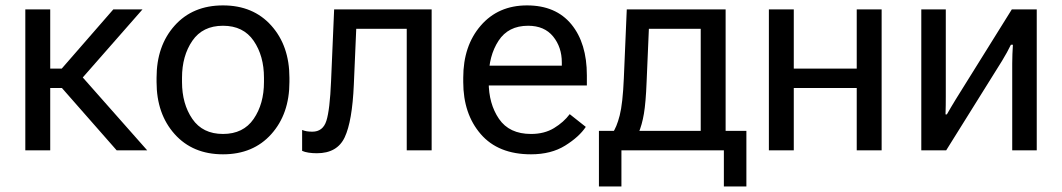

<svg xmlns="http://www.w3.org/2000/svg" viewBox="-20 -548 3872 700"><path d="M405.3 0H516.6L256.3 -294.4L200.7 -232.9ZM117.7 -297.9V-227.1H248L499.5 -513.7H393.1L205.1 -297.9ZM163.1 -513.7H72.3V0H163.1Z M550.8 -249Q550.8 -132.8 616.7 -59.1Q682.6 14.6 793 14.6Q903.3 14.6 969.2 -59.1Q1035.2 -132.8 1035.2 -249V-264.6Q1035.2 -380.9 969.2 -454.6Q903.3 -528.3 793 -528.3Q682.6 -528.3 616.7 -454.6Q550.8 -380.9 550.8 -264.6ZM643.6 -264.6Q643.6 -344.2 681.2 -399.2Q718.8 -454.1 793 -454.1Q867.2 -454.1 904.8 -399.2Q942.4 -344.2 942.4 -264.6V-249Q942.4 -169.4 904.8 -114.5Q867.2 -59.6 793 -59.6Q718.8 -59.6 681.2 -114.5Q643.6 -169.4 643.6 -249Z M1278.8 -442.9H1462.9V0H1553.7V-513.7H1198.2L1187 -252Q1182.6 -147 1169.9 -107.4Q1157.2 -67.9 1118.7 -67.9Q1107.9 -67.9 1098.9 -69.3Q1089.8 -70.8 1081.5 -74.2V2Q1090.8 6.3 1104.7 8.5Q1118.7 10.7 1135.3 10.7Q1209.5 10.7 1236.8 -47.6Q1264.2 -106 1270 -239.3Z M1668.9 -249Q1668.9 -132.8 1732.7 -59.1Q1796.4 14.6 1916 14.6Q1989.3 14.6 2040.3 -17.1Q2091.3 -48.8 2115.7 -85.4L2057.1 -131.8Q2035.2 -102.5 2000 -81.1Q1964.8 -59.6 1916 -59.6Q1836.9 -59.6 1799.3 -114.5Q1761.7 -169.4 1761.7 -249V-264.6Q1761.7 -344.2 1797.4 -399.2Q1833 -454.1 1905.3 -454.1Q1964.8 -454.1 1996.6 -415Q2028.3 -376 2028.3 -320.3V-308.6H1724.6V-236.3H2119.6V-273.4Q2119.6 -390.6 2063 -459.5Q2006.3 -528.3 1901.4 -528.3Q1796.4 -528.3 1732.7 -454.6Q1668.9 -380.9 1668.9 -264.6Z M2619.1 131.8H2701.2V-70.8H2163.6V131.8H2245.6V0H2619.1ZM2345.7 -442.9H2534.7V0H2625.5V-513.7H2265.1L2254.4 -262.7Q2250.5 -170.9 2239.3 -127Q2228 -83 2212.4 -62H2307.6Q2320.8 -92.8 2327.6 -133.5Q2334.5 -174.3 2337.4 -249Z M2783.2 -513.7V0H2874V-227.1H3103.5V0H3194.3V-513.7H3103.5V-297.9H2874V-513.7Z M3338.9 0H3429.7L3633.3 -326.2Q3642.6 -341.3 3651.1 -356.9Q3659.7 -372.6 3665.5 -384.8H3672.9Q3671.9 -370.1 3671.1 -350.6Q3670.4 -331.1 3670.4 -316.4V0H3759.8V-513.7H3668.9L3465.3 -187Q3456.1 -171.9 3447.5 -157.5Q3439 -143.1 3432.1 -130.9H3427.2Q3427.7 -145.5 3428 -163.8Q3428.2 -182.1 3428.2 -196.8V-513.7H3338.9Z"/></svg>

Font: Roboto Flex
Style: Regular
Weight: 400
Designer: Berlow after Robertson
Foundry: Google
Version: Version 3.200;gftools[0.9.32]